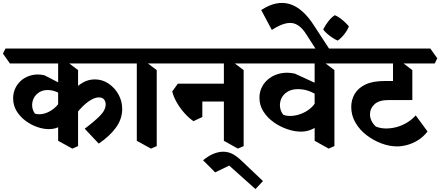

<svg xmlns="http://www.w3.org/2000/svg" viewBox="-67 -968 2983 1301"><path d="M602 5 507 -96Q569 -142 609 -182Q649 -222 649 -261Q649 -279 638.5 -293.5Q628 -308 602 -308Q578 -308 547 -289.5Q516 -271 485 -238.5Q454 -206 425 -163L375 -277Q397 -317 427 -352Q457 -387 494.5 -408.5Q532 -430 576 -430Q626 -430 668 -402Q710 -374 735.5 -328.5Q761 -283 761 -230Q761 -161 718 -102.5Q675 -44 602 5ZM264 -93Q227 -93 185 -107.5Q143 -122 106 -149.5Q69 -177 45.5 -215.5Q22 -254 22 -302Q22 -340 38 -372.5Q54 -405 82.5 -427.5Q111 -450 150 -459Q189 -468 234 -458L399 -373L386 -307Q351 -330 319.5 -344Q288 -358 256 -358Q222 -358 197.5 -342Q173 -326 161 -301Q149 -276 151 -248.5Q153 -221 170 -198Q200 -189 235 -199Q270 -209 301 -235Q332 -261 350 -299L406 -172Q379 -137 345 -115Q311 -93 264 -93ZM423 39 327 -14V-581L373 -560L462 -493V22ZM0 -538 -47 -605 -30 -639H785L833 -573L816 -538Z M956 39 860 -14V-581L906 -560L995 -493V22ZM785 -538 738 -605 755 -639H1075L1122 -573L1105 -538Z M1545 39 1450 -14V-581L1495 -560L1584 -493V22ZM1244 -147Q1213 -168 1183 -201.5Q1153 -235 1131 -273.5Q1109 -312 1100 -348L1138 -401H1237L1304 -357V-175ZM1224 -280 1193 -401H1506L1528 -280ZM1075 -538 1028 -605 1045 -639H1664L1712 -573L1695 -538Z M1664 313 1486 154 1391 200 1309 118Q1347 87 1381 73.5Q1415 60 1446 60Q1478 60 1508 75Q1538 90 1578 129L1715 259Z M1973 -76Q1929 -76 1880 -92.5Q1831 -109 1788 -139.5Q1745 -170 1718 -212Q1691 -254 1691 -306Q1691 -347 1709.5 -381.5Q1728 -416 1761 -439.5Q1794 -463 1837.5 -471.5Q1881 -480 1931 -469L2112 -386L2094 -315Q2055 -342 2021 -353Q1987 -364 1952 -364Q1909 -364 1880.5 -346Q1852 -328 1839.5 -300.5Q1827 -273 1830.5 -243Q1834 -213 1853 -190Q1880 -180 1914.5 -183Q1949 -186 1983.5 -201Q2018 -216 2045 -241.5Q2072 -267 2083 -303L2122 -151Q2094 -116 2055.5 -96Q2017 -76 1973 -76ZM2160 39 2065 -14V-581L2110 -560L2199 -493V22ZM1664 -538 1617 -605 1634 -639H2279L2327 -573L2310 -538Z M2106 -584 2008 -736Q1964 -806 1910 -812Q1856 -818 1775 -765L1703 -900Q1755 -934 1803 -944Q1851 -954 1896 -940.5Q1941 -927 1982.5 -890Q2024 -853 2062 -793L2175 -620Z M2221 -693Q2206 -699 2187 -711.5Q2168 -724 2150.5 -739Q2133 -754 2123 -768Q2137 -797 2158.5 -824.5Q2180 -852 2202 -865Q2220 -858 2238 -844.5Q2256 -831 2271.5 -816.5Q2287 -802 2297 -789Q2287 -763 2265.5 -735.5Q2244 -708 2221 -693Z M2623 24Q2572 24 2518 4Q2464 -16 2417 -52Q2370 -88 2341.5 -137Q2313 -186 2313 -243Q2313 -291 2336 -331Q2359 -371 2408.5 -395Q2458 -419 2537 -419H2646L2727 -290H2565Q2501 -290 2470.5 -261.5Q2440 -233 2440 -193Q2440 -171 2450 -150Q2460 -129 2479 -111Q2509 -98 2546 -97.5Q2583 -97 2620.5 -107Q2658 -117 2691.5 -137.5Q2725 -158 2750 -186L2830 -77Q2801 -40 2765.5 -18Q2730 4 2693 14Q2656 24 2623 24ZM2727 -291 2596 -332V-581L2638 -560L2727 -493ZM2279 -538 2232 -605 2249 -639H2849L2896 -573L2879 -538Z"/></svg>

Font: Eczar SemiBold
Style: Regular
Weight: 600
Designer: Vaibhav Singh
Foundry: Rosetta Type Foundry
Version: Version 2.000